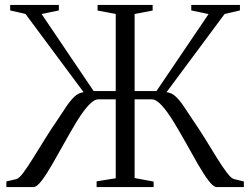

<svg xmlns="http://www.w3.org/2000/svg" viewBox="-20 -763 1020 783"><path d="M6 0V-23L46 -32.5Q57.5 -35 75 -58.5Q92.5 -82 115 -118.2Q137.5 -154.5 162.8 -195.2Q188 -236 214 -273.5Q231.5 -299.5 247.8 -324.5Q264 -349.5 281.8 -367.2Q299.5 -385 321 -387L84 -706L21.5 -720.5V-743H220V-720.5L149.5 -706L362 -391.5H452V-706L378 -720V-743H602.5V-720L529 -706V-391.5H618L830.5 -705.5L760 -720.5V-743H958.5V-720.5L896 -706L659 -387Q681 -385 698.8 -367.2Q716.5 -349.5 732.8 -324.2Q749 -299 766.5 -273.5Q792.5 -236 817.8 -195Q843 -154 865.2 -118Q887.5 -82 905.5 -58.5Q923.5 -35 935 -32.5L974.5 -23V0H864Q850.5 0 830.8 -26Q811 -52 787.5 -92.8Q764 -133.5 738.8 -179Q713.5 -224.5 688.5 -265.5Q663.5 -306.5 640.5 -332.2Q617.5 -358 598 -358H529V-37L606.5 -22.5V0H374V-23.5L452 -36V-358H382Q363 -358 339.8 -332.2Q316.5 -306.5 291.8 -265.5Q267 -224.5 241.8 -179Q216.5 -133.5 193 -92.8Q169.5 -52 149.8 -26Q130 0 116 0Z"/></svg>

Font: Merriweather 120pt Light
Style: Regular
Weight: 300
Version: Version 2.100